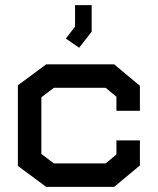

<svg xmlns="http://www.w3.org/2000/svg" viewBox="-20 -730 618 752"><path d="M427 2H161L50 -80V-396L161 -478H427L528 -394V-296H436V-351L394 -386H191L142 -349V-127L191 -90H394L436 -125V-180H528V-82ZM238 -579 274 -626V-710H339V-606L290 -543Z"/></svg>

Font: Turret Road
Style: Bold
Weight: 700
Designer: Noponies
Foundry: Noponies
Version: Version 1.001; ttfautohint (v1.8)